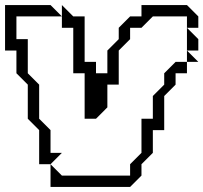

<svg xmlns="http://www.w3.org/2000/svg" viewBox="-20 -740 805 760"><path d="M720 -540V-630L765 -585V-540ZM720 -495V-540L765 -495ZM135 -90V-225L90 -270V-405L45 -450V-540H0V-720H180L225 -675H45V-585H90V-450L135 -405V-270L180 -225V-135H225L180 -90ZM180 0V-90L225 -45H495V-90L540 -135V-270H585V-360L630 -405V-450L675 -495H720V-450H675V-405L630 -360V-225H585V-135L540 -90V-45L495 0ZM315 -270V-450H270V-630H225V-720L270 -675H315V-495H360V-450H405V-540L450 -585V-630L495 -675H540V-720H720L765 -675V-630H720V-675H585L540 -630H495V-585L450 -540V-405H405V-315L360 -270Z"/></svg>

Font: Rubik Iso
Style: Regular
Weight: 400
Designer: Hubert and Fischer, NaN
Foundry: Hubert and Fischer, NaN
Version: Version 2.200